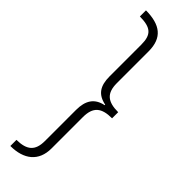

<svg xmlns="http://www.w3.org/2000/svg" viewBox="-346 -867 1045 1045"><g transform="rotate(45 177.0 -344.0)"><path d="M39 -866V-819C123 -818 153 -794 153 -716V-472C153 -398 180 -359 245 -346V-342C180 -329 153 -285 153 -214V26C153 101 118 130 39 131V178C142 178 207 128 207 29V-212C207 -291 243 -320 324 -320V-367C243 -367 207 -396 207 -474V-718C207 -823 149 -865 39 -866Z"/></g></svg>

Font: Noto Sans Malayalam UI Condensed Light
Style: Regular
Weight: 300
Width: 3
Designer: Jelle Bosma - Monotype Design Team
Foundry: Monotype Imaging Inc.
Version: Version 2.104